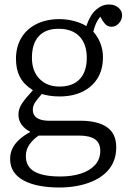

<svg xmlns="http://www.w3.org/2000/svg" viewBox="-20 -604 569 854"><path d="M244 230Q196 230 156 222.5Q116 215 86.5 199.5Q57 184 41 160Q25 136 25 103Q25 78 35 57Q45 36 65 17.5Q85 -1 113 -16V-19Q89 -31 75.5 -50.5Q62 -70 62 -94Q62 -120 78 -144Q94 -168 125 -201V-204Q87 -227 69 -261Q51 -295 51 -342Q51 -395 74.5 -435Q98 -475 142 -497Q186 -519 246 -519Q268 -519 289.5 -515Q311 -511 330.5 -504Q350 -497 364 -488Q381 -538 407.5 -561Q434 -584 464 -584Q483 -584 496 -577Q509 -570 516 -559.5Q523 -549 523 -536Q523 -516 509 -500.5Q495 -485 476 -485Q465 -485 455.5 -491Q446 -497 437 -511L426 -530Q415 -517 407.5 -500.5Q400 -484 395 -463Q415 -441 426.5 -411.5Q438 -382 438 -350Q438 -295 414 -256Q390 -217 346.5 -196Q303 -175 245 -175Q221 -175 201.5 -178Q182 -181 166 -186Q151 -169 138.5 -152Q126 -135 126 -116Q126 -101 133.5 -90Q141 -79 157.5 -73Q174 -67 199 -67H337Q414 -67 455.5 -38.5Q497 -10 497 51Q497 89 483.5 118.5Q470 148 445.5 169Q421 190 389 203.5Q357 217 320 223.5Q283 230 244 230ZM248 181Q300 181 340 168Q380 155 403 129.5Q426 104 426 67Q426 32 402.5 15.5Q379 -1 331 -1H152Q128 15 111.5 38Q95 61 95 90Q95 137 133 159Q171 181 248 181ZM245 -219Q303 -219 334.5 -252Q366 -285 366 -347Q366 -408 333.5 -442Q301 -476 240 -476Q183 -476 152.5 -443Q122 -410 122 -347Q122 -288 155.5 -253.5Q189 -219 245 -219Z"/></svg>

Font: Literata 18pt Light
Style: Regular
Weight: 300
Designer: Latin by Veronika Burian and Jose Scaglione. Greek by Irene Vlachou. Cyrillic by Vera Evstafieva.
Foundry: TypeTogether
Version: Version 3.103;gftools[0.9.29]